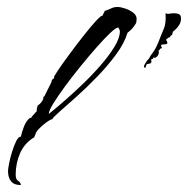

<svg xmlns="http://www.w3.org/2000/svg" viewBox="-20 -476 539 551"><path d="M39 55Q20 55 11.5 44Q3 33 3 15Q3 9 6 -6.5Q9 -22 14.5 -40Q20 -58 26.5 -71Q33 -84 40 -84Q42 -95 48.5 -112Q55 -129 65 -137L71 -139V-141L81 -152Q84 -156 84.5 -155.5Q85 -155 85 -155Q85 -164 88 -173Q99 -180 104 -192L105 -199H107L128 -241V-242Q128 -247 132.5 -249.5Q137 -252 135 -256Q143 -270 160.5 -294.5Q178 -319 198.5 -346Q219 -373 238 -396Q257 -419 269 -429L274 -431L281 -445Q289 -447 298 -451.5Q307 -456 317 -456Q326 -456 339.5 -451.5Q353 -447 363 -439Q373 -431 372 -420L371 -411L370 -409Q361 -393 346 -382Q337 -352 313 -319.5Q289 -287 259 -256Q229 -225 200 -199Q171 -173 151.5 -156Q132 -139 130 -134Q124 -133 112.5 -124.5Q101 -116 91.5 -106Q82 -96 82 -91L78 -82Q50 -65 37.5 -36Q25 -7 25 25Q25 39 32 43Q39 47 40 55ZM120 -149Q134 -160 159 -181.5Q184 -203 212.5 -230Q241 -257 266.5 -286Q292 -315 308 -341Q324 -367 324 -386Q324 -388 322.5 -391.5Q321 -395 320 -397H319Q313 -397 296.5 -381.5Q280 -366 257.5 -340.5Q235 -315 211 -285.5Q187 -256 166.5 -228Q146 -200 133 -179Q120 -158 120 -149ZM397 -282V-281Q392 -281 394 -289Q397 -294 400 -299Q403 -304 407 -307L412 -316Q423 -330 429 -342.5Q435 -355 440 -369Q444 -379 450.5 -394.5Q457 -410 455 -438L462 -436L467 -437Q469 -437 472 -437.5Q475 -438 479 -438Q486 -438 492 -436Q498 -434 499 -428Q501 -415 494 -404Q487 -393 476 -385L474 -376L469 -373L468 -369H465L457 -363V-360L459 -358Q459 -358 460 -355Q461 -352 459 -350Q452 -348 447.5 -348.5Q443 -349 442 -344Q447 -337 442 -337Q440 -337 439.5 -335.5Q439 -334 439 -334Q437 -333 435 -331L436 -326Q435 -318 431 -314Q426 -310 425 -310Q424 -310 420 -311L419 -307H417Q414 -307 414 -303.5Q414 -300 415 -298Q412 -295 412.5 -294.5Q413 -294 402 -292Q400 -291 399.5 -288Q399 -285 397 -282Z"/></svg>

Font: Kolker Brush
Style: Regular
Weight: 400
Designer: Robert E. Leuschke
Foundry: Robert E. Leuschke
Version: Version 1.010; ttfautohint (v1.8.3)